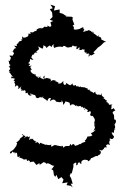

<svg xmlns="http://www.w3.org/2000/svg" viewBox="-20 -708 545 837"><path d="M378 -466 394 -475 388 -477 389 -482 399 -492 406 -500 419 -509 434 -524 443 -525 420 -537C417 -538 427 -533 418 -547C415 -541 413 -540 417 -544C410 -555 409 -538 410 -555C414 -558 399 -543 402 -553C389 -564 388 -559 384 -567C395 -569 389 -556 388 -565C393 -568 376 -576 386 -562C374 -579 365 -574 367 -578C362 -571 354 -574 350 -574C358 -568 349 -572 341 -570C355 -584 342 -574 343 -590C335 -587 327 -582 327 -582C312 -578 306 -578 301 -581C306 -592 296 -594 297 -597L304 -601L296 -622L297 -633L292 -635L267 -636L270 -644L267 -639L254 -648L240 -652V-667L215 -662L220 -681L200 -688L210 -672L197 -668L207 -654L209 -634L197 -622L214 -616L213 -617L200 -611L204 -595C197 -588 196 -592 186 -597C185 -595 195 -591 177 -590C177 -594 174 -580 178 -596C175 -589 155 -579 152 -581C161 -587 163 -573 160 -587C151 -585 138 -582 139 -575C139 -567 141 -580 122 -566C127 -573 115 -560 118 -568C111 -571 109 -567 120 -555C115 -571 97 -551 104 -564C105 -552 103 -549 96 -547C87 -543 82 -541 77 -550C77 -549 76 -537 77 -534C66 -535 82 -543 74 -533C75 -523 68 -536 60 -522C60 -532 61 -521 59 -519C49 -516 55 -514 53 -507C55 -510 58 -504 44 -509C39 -507 48 -505 51 -497C41 -502 41 -486 30 -481C37 -489 35 -486 41 -475C37 -468 38 -467 28 -460C39 -466 35 -465 22 -466C19 -465 32 -449 31 -461C20 -445 27 -439 17 -444C22 -432 18 -428 23 -428C31 -429 14 -429 27 -424C17 -421 24 -415 17 -418C33 -407 18 -405 19 -398C19 -398 34 -396 18 -395C30 -386 22 -386 40 -371C24 -381 33 -368 27 -367C44 -368 44 -364 45 -364C38 -356 37 -355 46 -355C37 -342 42 -354 44 -346C50 -333 44 -340 45 -329C56 -344 65 -329 58 -322C65 -320 57 -319 74 -332C67 -321 69 -323 79 -314C73 -312 72 -308 71 -320C76 -309 79 -312 87 -315C99 -309 83 -298 98 -303C106 -309 93 -297 113 -290C117 -292 107 -305 117 -299C124 -290 111 -289 120 -298C123 -294 139 -292 129 -296C143 -285 131 -285 137 -284C142 -277 151 -281 155 -286C163 -280 151 -281 172 -288C166 -286 161 -276 165 -287C171 -273 188 -275 184 -265C192 -275 187 -281 203 -281C199 -276 202 -281 198 -266C210 -278 221 -275 222 -266C225 -259 221 -264 221 -273C225 -259 228 -267 238 -262C247 -268 250 -253 248 -271C260 -257 252 -257 256 -251C268 -266 262 -261 265 -266C268 -265 285 -262 284 -258C284 -245 293 -248 290 -252C304 -257 309 -245 313 -244C311 -257 305 -255 305 -255C308 -256 316 -241 325 -245C334 -248 330 -246 336 -238C333 -249 343 -240 353 -227C342 -232 347 -237 348 -240C354 -228 364 -234 364 -222C362 -219 363 -233 359 -221C371 -219 365 -219 373 -225C375 -218 379 -216 373 -211C375 -196 379 -207 385 -201C380 -207 390 -197 390 -192C396 -192 390 -185 394 -186C392 -172 386 -171 398 -164C389 -168 391 -169 391 -162C394 -156 395 -148 392 -151C396 -149 388 -145 390 -137C384 -144 385 -136 398 -143C383 -126 379 -131 375 -126C377 -132 380 -114 385 -121C380 -115 369 -108 381 -117C366 -109 358 -116 362 -113C353 -98 361 -106 347 -92C349 -95 350 -94 353 -90C337 -85 342 -88 331 -80C330 -78 327 -81 320 -79C328 -76 317 -83 325 -77C311 -73 306 -74 305 -68C310 -73 302 -83 296 -79C289 -71 297 -69 287 -81C283 -71 281 -71 281 -71C280 -71 260 -75 258 -63C249 -82 244 -68 255 -69C244 -71 227 -73 225 -75C214 -78 215 -71 216 -75C204 -67 200 -66 204 -78C200 -76 193 -73 181 -78C181 -74 178 -78 161 -83C172 -73 164 -89 166 -79C166 -79 153 -94 153 -78C140 -99 141 -81 131 -86C144 -85 126 -101 139 -91C136 -87 115 -106 125 -105C120 -102 120 -99 115 -104C107 -93 105 -97 111 -114C103 -110 110 -108 96 -115C96 -115 99 -104 106 -108C101 -113 97 -116 86 -105C94 -122 81 -111 94 -108C92 -111 90 -116 75 -124C76 -115 89 -119 79 -113L66 -103V-99L50 -85H55L51 -72L40 -57L35 -53L23 -45L26 -38C40 -45 26 -54 38 -43C46 -47 44 -37 49 -44C44 -32 39 -45 52 -42C57 -42 53 -24 59 -23C60 -23 67 -31 66 -22C60 -15 62 -15 63 -22C65 -21 85 -16 88 -9C76 -22 91 -15 77 -8C86 -17 93 -10 97 -16C93 -14 101 0 102 -9C111 -9 114 1 106 1C127 -7 117 0 129 -4C125 -1 139 7 137 11C149 8 151 -3 156 12C143 11 157 11 169 -1C176 1 180 -1 182 9C181 6 184 4 184 4C200 3 199 13 216 15L206 29L200 26L212 35L215 55L221 63L226 54L234 73L248 64L257 75L251 91L275 87L270 99L288 102L297 109L288 93H297L290 69L284 59L287 49L293 47C295 38 298 29 300 20V6C303 7 301 4 312 0C315 16 305 14 317 11C319 11 318 -4 329 1C329 1 324 3 335 7C331 -8 343 -11 351 -12C346 -14 349 -17 349 -12C366 -11 366 -6 362 -5C373 -5 368 -10 374 -12C374 -15 382 -27 376 -18C388 -20 397 -31 403 -27C404 -28 391 -32 405 -27C410 -34 413 -34 416 -34C424 -49 418 -48 411 -55C431 -48 423 -56 434 -59C435 -49 433 -64 432 -61C439 -70 445 -64 445 -64C444 -77 439 -74 447 -77C441 -73 448 -84 459 -75C453 -94 457 -91 465 -102C457 -90 458 -90 459 -106C462 -101 475 -98 477 -113C478 -115 470 -117 469 -126C467 -131 465 -121 468 -132C481 -122 479 -142 471 -134C484 -131 471 -145 484 -145C483 -139 486 -149 477 -147C490 -153 473 -164 483 -172C472 -165 474 -175 480 -167C487 -172 488 -190 479 -186C479 -186 475 -203 478 -195C477 -212 473 -214 475 -208C468 -222 470 -219 483 -227C479 -231 478 -232 475 -237C469 -230 467 -233 464 -232C470 -246 461 -248 471 -252C462 -253 449 -251 447 -246C460 -248 455 -261 448 -258C452 -259 447 -267 444 -261C444 -264 445 -281 447 -268C437 -272 436 -283 425 -277C422 -277 426 -277 435 -281C416 -297 425 -295 423 -302C417 -288 414 -294 414 -296C400 -293 400 -298 393 -306C397 -307 390 -315 401 -301C389 -313 389 -303 391 -301C374 -314 374 -307 369 -314C376 -312 374 -316 371 -317C359 -312 358 -330 363 -323C363 -319 341 -332 346 -327C335 -330 339 -326 327 -330C338 -337 330 -328 329 -328C321 -330 315 -335 321 -334C311 -324 311 -343 307 -336C296 -331 296 -345 296 -345C287 -332 289 -345 288 -337C284 -335 284 -337 266 -348C272 -340 266 -338 260 -338C261 -339 253 -342 257 -354C252 -354 247 -339 233 -345C233 -341 230 -356 239 -346C217 -359 221 -349 223 -356C211 -362 204 -356 199 -352C208 -365 198 -356 199 -366C192 -363 197 -367 182 -368C174 -362 174 -371 171 -367C161 -360 181 -399 172 -362C150 -370 156 -369 156 -379C153 -365 138 -367 147 -377C151 -371 132 -372 133 -386C144 -373 129 -382 125 -389C136 -379 129 -387 133 -383C116 -386 112 -402 112 -397C119 -393 106 -410 120 -402C117 -406 105 -421 119 -420C116 -425 104 -416 105 -422C111 -426 114 -430 102 -433C112 -437 110 -445 112 -453C108 -457 114 -445 126 -448C116 -457 113 -460 120 -463C115 -466 132 -479 128 -463C127 -483 138 -479 137 -481C127 -473 143 -481 143 -480C134 -483 140 -485 145 -489C154 -495 148 -500 146 -506C165 -495 163 -495 168 -498C167 -504 170 -505 170 -512C183 -497 184 -512 180 -498C192 -504 195 -516 203 -504C207 -500 205 -515 217 -514C208 -509 217 -504 215 -499C234 -506 243 -506 252 -503C260 -513 265 -505 273 -501C279 -501 284 -501 286 -504C291 -496 295 -511 300 -511C294 -507 311 -504 315 -507C310 -492 314 -488 326 -503C326 -488 330 -485 320 -495C337 -482 337 -498 345 -492C340 -489 339 -491 351 -492C348 -492 343 -474 359 -480C359 -484 357 -469 349 -483C365 -469 352 -472 353 -481C359 -470 370 -473 364 -478C373 -469 374 -464 365 -461C369 -475 366 -469 365 -463C369 -460 366 -471 367 -471Z"/></svg>

Font: Charger Distortion
Style: 1
Weight: 400
Designer: Jasper
Foundry: Cannot Into Space Fonts
Version: Version 0.98